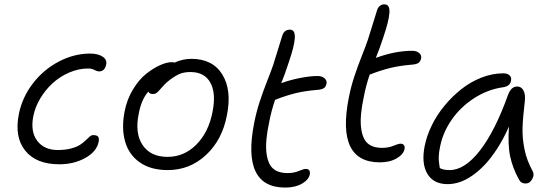

<svg xmlns="http://www.w3.org/2000/svg" viewBox="-20 -782 2518 874"><path d="M250 -34.2Q144.5 -34.2 94.7 -96.4Q44.9 -158.7 65.9 -263.2Q81.1 -338.9 129.6 -402.1Q178.2 -465.3 247.6 -501.7Q316.9 -538.1 390.1 -538.1Q426.8 -538.1 447.8 -523.7Q468.8 -509.3 462.9 -486.8Q456.1 -457 431.2 -457Q421.9 -457 409.7 -463.6Q397.5 -470.2 381.8 -470.2Q337.9 -470.2 295.4 -451.9Q252.9 -433.6 220 -403.6Q187 -373.5 163.6 -334.5Q140.1 -295.4 131.8 -253.9Q117.7 -183.1 149.4 -141.1Q181.2 -99.1 243.2 -99.1Q277.3 -99.1 303.7 -106.2Q330.1 -113.3 344.7 -123Q359.4 -132.8 369.6 -142.8Q379.9 -152.8 387.9 -159.9Q396 -167 403.8 -167Q420.4 -167 426.3 -160.2Q432.1 -153.3 429.2 -137.2Q420.4 -92.3 368.7 -63.2Q316.9 -34.2 250 -34.2Z M743.7 -7.8Q666.5 -7.8 616.7 -42.5Q566.9 -77.1 549.6 -137.5Q532.2 -197.8 547.4 -275.9Q558.1 -330.1 585.4 -375Q612.8 -419.9 645 -445.6Q677.2 -471.2 708 -485.1Q738.8 -499 761.7 -499Q770.5 -499 774.4 -497.1Q812.5 -514.2 850.6 -514.2Q948.2 -514.2 992.2 -442.6Q1036.1 -371.1 1012.7 -255.9Q991.2 -144.5 917.5 -76.2Q843.8 -7.8 743.7 -7.8ZM611.3 -263.2Q593.3 -174.3 629.6 -121.1Q666 -67.9 742.7 -67.9Q817.9 -67.9 873.5 -123.5Q929.2 -179.2 947.3 -272Q964.4 -356.9 937.7 -405.5Q911.1 -454.1 846.7 -454.1Q815.4 -454.1 793.2 -443.6Q771 -433.1 742.7 -410.2Q728.5 -397.9 715.3 -382.3Q702.1 -366.7 694.6 -360.4Q687 -354 675.3 -354Q660.2 -354 655.3 -365.2Q623 -328.6 611.3 -263.2Z M1278.3 71.8Q1078.6 71.8 1137.2 -223.1Q1147 -272.5 1161.4 -316.9Q1175.8 -361.3 1195.8 -412.4Q1215.8 -463.4 1223.1 -484.9Q1234.4 -520 1247.3 -562.7Q1260.3 -605.5 1265.1 -620.1Q1273.9 -647 1299.3 -647Q1312 -647 1317.6 -637.5Q1323.2 -627.9 1322 -608.6Q1320.8 -589.4 1314 -562.5Q1307.1 -535.6 1294.4 -498Q1275.4 -439.5 1260.3 -403.8L1264.2 -404.8Q1302.2 -418.5 1346.9 -427.2Q1391.6 -436 1426.3 -436Q1445.8 -436 1457.5 -425.5Q1469.2 -415 1466.3 -400.9Q1463.4 -386.7 1454.1 -380.6Q1444.8 -374.5 1425.3 -373Q1367.2 -368.2 1325 -357.7Q1282.7 -347.2 1233.4 -328.1H1232.4Q1214.8 -276.9 1205.6 -227.1Q1187 -141.1 1192.6 -89.4Q1198.2 -37.6 1221.7 -15.9Q1245.1 5.9 1289.6 5.9Q1317.4 5.9 1340.1 -3.7Q1362.8 -13.2 1372.6 -13.2Q1382.8 -13.2 1387.7 -6.3Q1392.6 0.5 1390.1 12.2Q1385.3 36.1 1354.7 54Q1324.2 71.8 1278.3 71.8Z M1709 -43Q1509.3 -43 1567.9 -337.9Q1577.6 -387.2 1592.3 -431.9Q1606.9 -476.6 1627 -527.3Q1647 -578.1 1654.3 -600.1Q1665.5 -635.3 1678.5 -677.5Q1691.4 -719.7 1696.3 -734.9Q1705.1 -762.2 1730 -762.2Q1742.7 -762.2 1748.3 -752.7Q1753.9 -743.2 1752.7 -723.9Q1751.5 -704.6 1744.6 -677.5Q1737.8 -650.4 1725.1 -612.8Q1708.5 -561.5 1690.9 -519L1695.3 -520Q1780.3 -550.8 1856.9 -550.8Q1876.5 -550.8 1888.2 -540.5Q1899.9 -530.3 1897 -516.1Q1894 -502 1884.8 -495.6Q1875.5 -489.3 1856 -487.8Q1797.9 -482.9 1755.6 -472.4Q1713.4 -461.9 1664.1 -442.9H1663.1Q1645.5 -391.6 1636.2 -341.8Q1617.7 -255.9 1623.3 -204.1Q1628.9 -152.3 1652.3 -130.6Q1675.8 -108.9 1720.2 -108.9Q1748 -108.9 1770.8 -118.4Q1793.5 -127.9 1803.2 -127.9Q1814 -127.9 1818.8 -121.1Q1823.7 -114.3 1821.3 -103Q1816.4 -79.1 1785.4 -61Q1754.4 -43 1709 -43Z M2018.1 56.2Q1953.1 56.2 1925.3 9Q1897.5 -38.1 1913.1 -117.2Q1922.4 -164.1 1945.8 -211.9Q1969.2 -259.8 2004.2 -301.8Q2039.1 -343.8 2080.8 -376.7Q2122.6 -409.7 2172.1 -429Q2221.7 -448.2 2271 -448.2Q2289.6 -448.2 2299.3 -439.2Q2309.1 -430.2 2306.2 -414.1Q2301.3 -389.2 2270 -384.8Q2200.2 -375 2138.2 -335Q2076.2 -294.9 2036.4 -237.5Q1996.6 -180.2 1983.9 -117.2Q1977.5 -88.4 1977.1 -68.1Q1976.6 -47.9 1981.9 -17.1Q1997.1 -7.8 2026.9 -7.8Q2095.2 -7.8 2164.3 -96.2Q2233.4 -184.6 2293 -351.1Q2307.1 -388.2 2334 -388.2Q2353.5 -388.2 2363 -369.9Q2372.6 -351.6 2369.1 -321.8Q2359.9 -245.1 2358.6 -198.5Q2357.4 -151.9 2367.7 -101.8Q2377.9 -51.8 2403.8 -4.9Q2414.1 12.2 2403.1 32.7Q2392.1 53.2 2374 53.2Q2360.8 53.2 2353.5 48.3Q2346.2 43.5 2340.8 32.2Q2314 -16.6 2302.5 -69.1Q2291 -121.6 2296.9 -206.1Q2272.5 -150.9 2243.7 -106.2Q2214.8 -61.5 2186.5 -31.7Q2158.2 -2 2128.4 18.3Q2098.6 38.6 2071.3 47.4Q2043.9 56.2 2018.1 56.2Z"/></svg>

Font: Shantell Sans Bouncy
Style: Italic
Weight: 300
Italic angle: -11.31°
Designer: Stephen Nixon, Anya Danilova, Shantell Martin
Foundry: Arrow Type
Version: Version 1.006;[9816181b4]